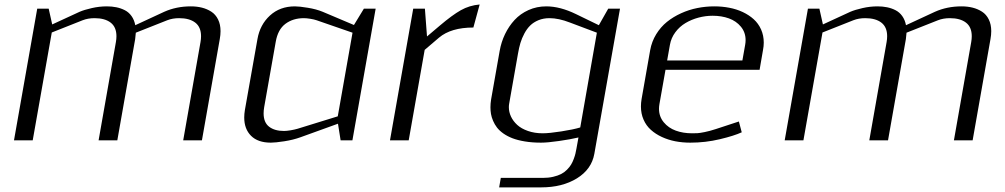

<svg xmlns="http://www.w3.org/2000/svg" viewBox="-20 -622 4456 851"><path d="M493.7 -435.5Q496.1 -449.2 496.1 -461.4Q496.1 -502 470.5 -521.7Q444.8 -541.5 398.9 -541.5Q370.1 -541.5 346.2 -532.2L209.5 -478L125 0H42L145 -583.5H195.8L211.4 -513.7L333 -569.8Q353.5 -578.6 387 -586.2Q420.4 -593.8 453.6 -593.8Q476.1 -593.8 495.6 -589.8Q515.1 -585.9 533 -576.9Q550.8 -567.9 563 -550.8Q575.2 -533.7 579.6 -510.3L708 -569.8Q761.7 -593.8 825.7 -593.8Q852.5 -593.8 875 -588.1Q897.5 -582.5 916.5 -570.3Q935.5 -558.1 946.5 -535.9Q957.5 -513.7 957.5 -483.9Q957.5 -467.3 954.1 -448.7L875 0H792L868.7 -435.5Q871.1 -449.2 871.1 -461.4Q871.1 -502 845.5 -521.7Q819.8 -541.5 773.9 -541.5Q745.1 -541.5 721.2 -532.2L582 -477.1Q580.6 -458.5 579.1 -448.7L500 0H417Z M1478 -73.7 1312 -13.7Q1279.8 -2 1240 4.2Q1200.2 10.3 1180.7 10.3Q1123 10.3 1092.8 -20Q1062.5 -50.3 1062.5 -101.1Q1062.5 -116.7 1065.4 -134.3L1121.1 -448.7Q1132.3 -512.7 1176.5 -553.2Q1220.7 -593.8 1287.1 -593.8Q1306.6 -593.8 1344.2 -587.6Q1381.8 -581.5 1410.2 -569.8L1548.8 -511.2L1592.8 -583.5H1645L1542 0H1489.7ZM1542.5 -477.1 1383.3 -532.2Q1372.1 -536.1 1355 -538.8Q1337.9 -541.5 1327.1 -541.5Q1278.8 -541.5 1245.1 -516.4Q1211.4 -491.2 1202.1 -436.5L1150.9 -147Q1148.4 -132.3 1148.4 -119.6Q1148.4 -79.1 1172.9 -60.3Q1197.3 -41.5 1238.8 -41.5Q1249.5 -41.5 1267.6 -44.4Q1285.6 -47.4 1298.8 -51.3L1477.1 -106.4Z M2078.1 -500Q1979 -500 1925.8 -455.1L1862.3 -400.9L1791.5 0H1708.5L1811.5 -583.5H1863.3L1872.6 -460.4L1929.2 -508.3Q1984.4 -555.2 2022.5 -576.7Q2060.5 -598.1 2106 -602.1Z M2551.8 -57.1 2625.5 -477.1 2506.3 -522Q2456.1 -541.5 2415.5 -541.5Q2388.7 -541.5 2366.7 -532.5Q2344.7 -523.4 2330.1 -509Q2315.4 -494.6 2304.2 -473.6Q2293 -452.6 2286.6 -431.4Q2280.3 -410.2 2275.9 -384.3L2236.8 -162.6Q2235.4 -154.8 2235.4 -147Q2235.4 -125.5 2244.9 -105.2Q2254.4 -85 2272.5 -68.4Q2290.5 -51.8 2320.1 -41.5Q2349.6 -31.2 2385.3 -31.2Q2414.6 -31.2 2468 -39.6Q2521.5 -47.9 2551.8 -57.1ZM2728 -583.5 2614.3 59.6Q2602.1 128.4 2537.1 168.5Q2472.2 208.5 2378.9 208.5H2192.4L2199.7 166.5H2386.2Q2411.1 166.5 2431.9 161.6Q2452.6 156.7 2467 149.4Q2481.4 142.1 2492.9 130.4Q2504.4 118.7 2511 107.9Q2517.6 97.2 2522.9 82.8Q2528.3 68.4 2530.5 58.6Q2532.7 48.8 2535.2 35.6L2543.9 -12.7Q2508.8 -4.4 2458 2.9Q2407.2 10.3 2377.9 10.3Q2338.9 10.3 2306.4 4.9Q2273.9 -0.5 2251.2 -9.3Q2228.5 -18.1 2210.9 -30.5Q2193.4 -43 2182.9 -56.6Q2172.4 -70.3 2165.5 -86.4Q2158.7 -102.5 2156.2 -116.9Q2153.8 -131.3 2153.8 -146.5Q2153.8 -163.6 2156.7 -181.2L2194.8 -397Q2201.7 -436 2218.5 -470.9Q2235.4 -505.9 2260.7 -533.4Q2286.1 -561 2322.5 -577.4Q2358.9 -593.8 2401.4 -593.8Q2462.4 -593.8 2532.7 -559.6L2634.3 -510.3L2675.8 -583.5Z M2823.7 -183.1 2861.8 -399.9Q2868.7 -438 2888.4 -470.2Q2908.2 -502.4 2936 -524.9Q2963.9 -547.4 2998.8 -563.2Q3033.7 -579.1 3070.8 -586.4Q3107.9 -593.8 3146 -593.8Q3180.7 -593.8 3212.6 -587.6Q3244.6 -581.5 3272.5 -568.4Q3300.3 -555.2 3320.8 -536.6Q3341.3 -518.1 3353.3 -491.5Q3365.2 -464.8 3365.2 -433.1Q3365.2 -417 3361.8 -399.9L3346.7 -312.5H2929.7L2902.8 -160.6Q2900.9 -149.9 2900.9 -139.6Q2900.9 -105.5 2921.9 -80.1Q2942.9 -54.7 2975.3 -43Q3007.8 -31.2 3046.9 -31.2Q3061.5 -31.2 3071.3 -31.7Q3081.1 -32.2 3103.3 -36.6Q3125.5 -41 3152.3 -49.8L3254.9 -83.5L3267.6 -35.6Q3233.9 -20 3170.4 -4.9Q3106.9 10.3 3039.6 10.3Q3004.9 10.3 2973.1 4.2Q2941.4 -2 2913.6 -14.9Q2885.7 -27.8 2865 -46.4Q2844.2 -64.9 2832.5 -91.6Q2820.8 -118.2 2820.8 -149.9Q2820.8 -166 2823.7 -183.1ZM3282.7 -422.9Q3284.7 -433.6 3284.7 -444.3Q3284.7 -478.5 3263.9 -503.7Q3243.2 -528.8 3210.7 -540.5Q3178.2 -552.2 3138.7 -552.2Q3106.9 -552.2 3075.9 -543.9Q3044.9 -535.6 3018.6 -520Q2992.2 -504.4 2973.4 -479.2Q2954.6 -454.1 2949.2 -422.9L2937 -354H3270.5Z M3909.7 -435.5Q3912.1 -449.2 3912.1 -461.4Q3912.1 -502 3886.5 -521.7Q3860.8 -541.5 3814.9 -541.5Q3786.1 -541.5 3762.2 -532.2L3625.5 -478L3541 0H3458L3561 -583.5H3611.8L3627.4 -513.7L3749 -569.8Q3769.5 -578.6 3803 -586.2Q3836.4 -593.8 3869.6 -593.8Q3892.1 -593.8 3911.6 -589.8Q3931.2 -585.9 3949 -576.9Q3966.8 -567.9 3979 -550.8Q3991.2 -533.7 3995.6 -510.3L4124 -569.8Q4177.7 -593.8 4241.7 -593.8Q4268.6 -593.8 4291 -588.1Q4313.5 -582.5 4332.5 -570.3Q4351.6 -558.1 4362.5 -535.9Q4373.5 -513.7 4373.5 -483.9Q4373.5 -467.3 4370.1 -448.7L4291 0H4208L4284.7 -435.5Q4287.1 -449.2 4287.1 -461.4Q4287.1 -502 4261.5 -521.7Q4235.8 -541.5 4189.9 -541.5Q4161.1 -541.5 4137.2 -532.2L3998 -477.1Q3996.6 -458.5 3995.1 -448.7L3916 0H3833Z"/></svg>

Font: Resagnicto
Style: Italic
Weight: 500
Italic angle: -10°
Version: Version 0.999